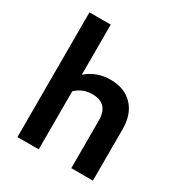

<svg xmlns="http://www.w3.org/2000/svg" viewBox="-173 -862 927 985"><g transform="rotate(30 290.5 -369.5)"><path d="M72 0V-739H198V-442Q257 -494 340 -494Q423 -494 471 -443.5Q519 -393 519 -305V0H391V-282Q391 -383 296 -383Q238 -383 198 -344V0Z"/></g></svg>

Font: Cantarell
Style: Bold
Weight: 700
Designer: Dave Crossland, Nikolaus Waxweiler, Florian Fecher, Jacques Le Bailly, Eben Sorkin, Alexei Vanyashin, Alexios Zavras, Em
Version: Version 0.303